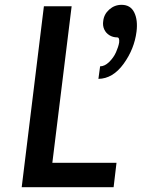

<svg xmlns="http://www.w3.org/2000/svg" viewBox="-20 -776 588 796"><path d="M388 -449 395 -501Q414 -501 432.5 -519Q451 -537 461 -559.5Q471 -582 474 -600Q476 -621 466 -621Q448 -621 433.5 -630Q419 -639 412 -654.5Q405 -670 408 -689Q411 -717 433 -736.5Q455 -756 484 -756Q521 -756 536.5 -724.5Q552 -693 546 -645Q537 -573 492.5 -511.5Q448 -450 388 -449ZM70 0 162 -750H277L197 -101H463L451 0Z"/></svg>

Font: Orkney Medium
Style: MediumItalic
Weight: 500
Designer: Samuel Oakes and Alfredo Marco Pradil
Foundry: Alfredo Marco Pradil
Version: 1.0; ttfautohint (v1.5)